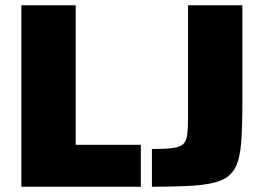

<svg xmlns="http://www.w3.org/2000/svg" viewBox="-20 -708 998 728"><path d="M61 0V-688H267V-159H514V0ZM556 0V-143Q606 -143 634 -146.5Q662 -150 674.5 -161.5Q687 -173 690 -198.5Q693 -224 693 -268V-688H899V-319Q899 -227 894.5 -167.5Q890 -108 873 -74Q856 -40 819 -24.5Q782 -9 718.5 -4.5Q655 0 556 0Z"/></svg>

Font: Saira Thin ExtraBold
Style: Regular
Weight: 800
Version: Version 1.101